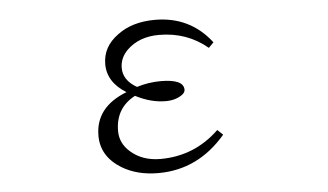

<svg xmlns="http://www.w3.org/2000/svg" viewBox="-42 -606 1084 635"><g transform="rotate(-5 500.0 -289.0)"><path d="M684.1 -144Q592.3 -36.1 460 -36.1Q389.2 -36.1 338.9 -66.9Q272.9 -107.4 272.9 -176.3Q272.9 -271.5 377.9 -312Q315.9 -350.1 315.9 -410.2Q315.9 -467.8 367.2 -504.9Q416 -542 492.2 -542Q608.9 -542 678.7 -451.2L662.1 -434.1Q594.2 -491.2 501 -491.2Q435.5 -491.2 395 -452.1Q369.1 -426.3 369.1 -393.1Q369.1 -351.6 414.1 -326.2Q453.1 -338.4 493.7 -338.4Q569.8 -338.4 569.8 -303.2Q569.8 -294.4 560.1 -287.1Q538.1 -271 504.9 -271Q455.6 -271 404.8 -297.4Q338.9 -262.7 338.9 -186Q338.9 -146 371.1 -117.2Q410.6 -82 470.7 -82Q584 -82 666 -161.1Z"/></g></svg>

Font: I.Ming
Style: Regular
Weight: 400
Designer: Ichiten Fonts Project
Version: Version 5.10 Mar 24, 2018